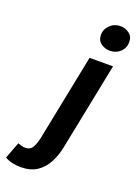

<svg xmlns="http://www.w3.org/2000/svg" viewBox="-297 -787 756 1052"><g transform="rotate(20 81.0 -260.5)"><path d="M-35.3 195.9Q-60 195.9 -83.5 190.9Q-107 185.8 -127.8 173.7L-91.5 77.5Q-80.5 82 -69.8 84.7Q-59.1 87.5 -46.6 87.5Q-21.3 87.5 -8.5 69Q4.3 50.6 13.8 10.2L115.3 -496H252L149.3 16Q138.8 65.8 116.8 106.6Q94.8 147.4 57.6 171.7Q20.4 195.9 -35.3 195.9ZM204.7 -570.3Q177.1 -570.3 153.8 -587Q130.6 -603.6 130.6 -636.2Q130.6 -669.1 155.7 -693.3Q180.8 -717.4 216 -717.4Q244.5 -717.4 267.3 -700.4Q290.2 -683.3 290.2 -651.2Q290.2 -616.2 265.6 -593.3Q241 -570.3 204.7 -570.3Z"/></g></svg>

Font: Source Sans 3
Style: Italic
Weight: 200
Italic angle: -11°
Designer: Paul D. Hunt
Foundry: Adobe
Version: Version 3.046;hotconv 1.0.118;makeotfexe 2.5.65603